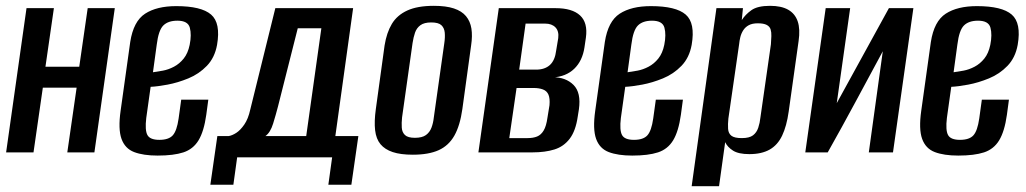

<svg xmlns="http://www.w3.org/2000/svg" viewBox="-20 -523 3520 659"><path d="M1 0 71 -495H165L136 -294H252L281 -495H374L304 0H211L243 -222H127L95 0Z M521 11Q472 11 440.5 -1Q409 -13 397 -46.5Q385 -80 394 -143L427 -379Q438 -450 478 -476Q518 -502 585 -502Q671 -502 704.5 -473Q738 -444 725 -369Q717 -325 690 -297Q663 -269 626.5 -254Q590 -239 555 -232.5Q520 -226 497 -225L482 -118Q477 -76 486 -59.5Q495 -43 527 -43Q559 -43 573 -58.5Q587 -74 593 -116L602 -181H695L688 -129Q680 -72 661.5 -41.5Q643 -11 609.5 0Q576 11 521 11ZM505 -275Q520 -277 539 -280.5Q558 -284 577 -294Q596 -304 610.5 -322Q625 -340 631 -369Q638 -404 631.5 -428Q625 -452 589 -452Q557 -452 540.5 -435.5Q524 -419 518 -370Z M702 111 726 -56H765Q777 -58 791 -67Q805 -76 818.5 -95.5Q832 -115 839 -147L925 -495H1192L1131 -56H1210L1186 111H1107L1120 17H794L781 111ZM891 -56H1031L1083 -426H1002L934 -157Q927 -130 917.5 -99Q908 -68 891 -56Z M1397 8Q1355 8 1328 -1Q1301 -10 1286 -28Q1271 -46 1267.5 -76Q1264 -106 1270 -149L1300 -367Q1307 -411 1325 -441Q1343 -471 1378 -487Q1413 -503 1469 -503Q1511 -503 1538 -494Q1565 -485 1579.5 -467.5Q1594 -450 1598 -425Q1602 -400 1597 -367L1567 -149Q1559 -92 1539.5 -57.5Q1520 -23 1485.5 -7.5Q1451 8 1397 8ZM1404 -50Q1429 -50 1442 -59.5Q1455 -69 1461 -85Q1467 -101 1469 -120L1505 -375Q1508 -395 1506.5 -411Q1505 -427 1495 -436.5Q1485 -446 1460 -446Q1436 -446 1423 -436.5Q1410 -427 1404.5 -411Q1399 -395 1396 -375L1360 -120Q1358 -101 1359 -85Q1360 -69 1370 -59.5Q1380 -50 1404 -50Z M1622 0 1692 -495H1887Q1944 -495 1971 -470Q1998 -445 1991 -394L1986 -360Q1979 -314 1951 -287Q1923 -260 1877 -257V-258Q1922 -258 1948.5 -231.5Q1975 -205 1967 -148L1963 -123Q1956 -74 1935.5 -47Q1915 -20 1883 -10Q1851 0 1808 0ZM1728 -49H1791Q1810 -49 1823.5 -54.5Q1837 -60 1846 -75Q1855 -90 1859 -119L1866 -162Q1868 -185 1862.5 -198Q1857 -211 1843.5 -216Q1830 -221 1812 -221H1753ZM1762 -284H1820Q1850 -284 1867.5 -300Q1885 -316 1889 -350L1896 -392Q1899 -416 1886.5 -429Q1874 -442 1851 -442H1784Z M2150 11Q2101 11 2069.5 -1Q2038 -13 2026 -46.5Q2014 -80 2023 -143L2056 -379Q2067 -450 2107 -476Q2147 -502 2214 -502Q2300 -502 2333.5 -473Q2367 -444 2354 -369Q2346 -325 2319 -297Q2292 -269 2255.5 -254Q2219 -239 2184 -232.5Q2149 -226 2126 -225L2111 -118Q2106 -76 2115 -59.5Q2124 -43 2156 -43Q2188 -43 2202 -58.5Q2216 -74 2222 -116L2231 -181H2324L2317 -129Q2309 -72 2290.5 -41.5Q2272 -11 2238.5 0Q2205 11 2150 11ZM2134 -275Q2149 -277 2168 -280.5Q2187 -284 2206 -294Q2225 -304 2239.5 -322Q2254 -340 2260 -369Q2267 -404 2260.5 -428Q2254 -452 2218 -452Q2186 -452 2169.5 -435.5Q2153 -419 2147 -370Z M2354 116 2439 -495H2530L2526 -454Q2538 -473 2559 -488Q2580 -503 2623 -503Q2662 -503 2685.5 -489.5Q2709 -476 2718 -449.5Q2727 -423 2721 -382L2687 -140Q2680 -90 2664.5 -57.5Q2649 -25 2621.5 -9.5Q2594 6 2552 6Q2515 6 2496 -6Q2477 -18 2469 -35L2448 116ZM2526 -49Q2552 -49 2564.5 -58.5Q2577 -68 2582.5 -84.5Q2588 -101 2590 -120L2626 -371Q2627 -386 2627.5 -399Q2628 -412 2625 -422Q2622 -432 2611.5 -437.5Q2601 -443 2581 -443Q2562 -443 2550 -436.5Q2538 -430 2531 -419Q2524 -408 2521 -395.5Q2518 -383 2517 -372L2480 -116Q2478 -97 2479 -81Q2480 -65 2490.5 -57Q2501 -49 2526 -49Z M2744 0 2814 -495H2898L2852 -169L3031 -495H3115L3045 0H2962L3010 -347Q2963 -260 2916.5 -173.5Q2870 -87 2821 0Z M3269 11Q3220 11 3188.5 -1Q3157 -13 3145 -46.5Q3133 -80 3142 -143L3175 -379Q3186 -450 3226 -476Q3266 -502 3333 -502Q3419 -502 3452.5 -473Q3486 -444 3473 -369Q3465 -325 3438 -297Q3411 -269 3374.5 -254Q3338 -239 3303 -232.5Q3268 -226 3245 -225L3230 -118Q3225 -76 3234 -59.5Q3243 -43 3275 -43Q3307 -43 3321 -58.5Q3335 -74 3341 -116L3350 -181H3443L3436 -129Q3428 -72 3409.5 -41.5Q3391 -11 3357.5 0Q3324 11 3269 11ZM3253 -275Q3268 -277 3287 -280.5Q3306 -284 3325 -294Q3344 -304 3358.5 -322Q3373 -340 3379 -369Q3386 -404 3379.5 -428Q3373 -452 3337 -452Q3305 -452 3288.5 -435.5Q3272 -419 3266 -370Z"/></svg>

Font: Alumni Sans SemiBold
Style: Italic
Weight: 600
Italic angle: -8°
Version: Version 1.016